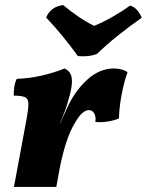

<svg xmlns="http://www.w3.org/2000/svg" viewBox="-20 -737 579 757"><path d="M235 -467Q255 -457 260.5 -439.5Q266 -422 262 -395Q258 -369 246 -329.5Q234 -290 217 -252H218L244 -310Q274 -377 323 -422Q372 -467 429 -467Q460 -467 483 -453Q469 -414 459.5 -364Q450 -314 449 -270Q430 -262 405.5 -258Q381 -254 356 -256Q359 -277 351.5 -290Q344 -303 330 -303Q319 -303 305.5 -292Q292 -281 277 -255Q257 -224 240.5 -173Q224 -122 213 -60L202 0H35L85 -269Q92 -308 92 -327.5Q92 -347 79 -353.5Q66 -360 34 -360Q34 -377 36.5 -394.5Q39 -412 46 -426Q97 -428 144.5 -439Q192 -450 235 -467ZM287 -516Q259 -555 227 -594Q195 -633 162 -668Q180 -711 229 -717Q255 -695 287 -673Q319 -651 351 -635Q388 -650 426 -672Q464 -694 493 -715Q510 -710 521.5 -696Q533 -682 539 -667Q494 -636 447 -598.5Q400 -561 363 -525Q347 -518 327 -516Q307 -514 287 -516Z"/></svg>

Font: Vollkorn ExtraBold
Style: Italic
Weight: 800
Italic angle: -11°
Designer: Friedrich Althausen
Foundry: Friedrich Althausen
Version: Version 5.000; ttfautohint (v1.8.3)